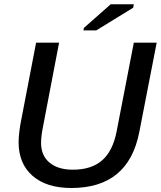

<svg xmlns="http://www.w3.org/2000/svg" viewBox="-20 -893 772 922"><path d="M322.3 9.8Q203.6 9.8 136.5 -48.6Q69.3 -106.9 69.3 -210.4Q69.3 -231.9 73 -262Q76.7 -292 80.6 -310.1L153.3 -688H263.7L186 -281.7Q177.2 -238.3 177.2 -207Q177.2 -146 217.8 -112.1Q258.3 -78.1 330.1 -78.1Q419.4 -78.1 470.9 -123.5Q522.5 -168.9 540.5 -264.2L622.6 -688H732.4L648.9 -258.8Q622.6 -124 541 -57.1Q459.5 9.8 322.3 9.8ZM619.6 -856 442.4 -747.1H380.9L382.8 -758.8L511.7 -872.6H622.6Z"/></svg>

Font: Arimo Medium
Style: Italic
Weight: 500
Italic angle: -12°
Designer: Steve Matteson
Foundry: Monotype Imaging Inc.
Version: Version 1.33